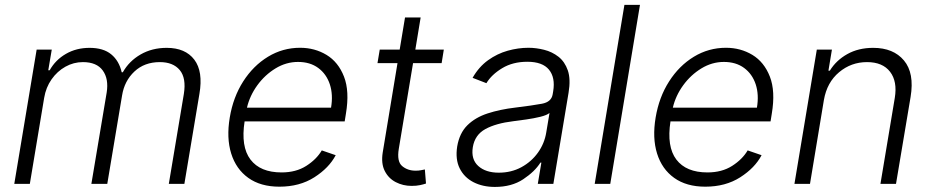

<svg xmlns="http://www.w3.org/2000/svg" viewBox="-20 -747 3789 780"><path d="M38 0 128.9 -545.5H190.3L176.1 -461.6H181.8Q205.6 -503.9 247.9 -528.2Q290.1 -552.6 343.8 -552.6Q399.9 -552.6 431.8 -526.3Q463.8 -500 474.4 -453.5H479Q504.6 -498.9 551.1 -525.7Q597.7 -552.6 657.3 -552.6Q733 -552.6 769.4 -504.6Q805.8 -456.7 790.1 -365.4L729 0H665.8L726.9 -365.4Q737.2 -430 710.2 -462.4Q683.2 -494.7 629.3 -494.7Q566.8 -494.7 526.1 -456.5Q485.4 -418.3 475.9 -359L415.8 0H351.2L413.4 -371.1Q422.2 -426.5 397.5 -460.6Q372.9 -494.7 316.8 -494.7Q279.1 -494.7 245.7 -476Q212.4 -457.4 189.5 -424.7Q166.5 -392 159.4 -349.4L101.2 0Z M1115.1 11.4Q1038.7 11.4 988.8 -24.3Q938.9 -60 919.2 -123.4Q899.5 -186.8 913.4 -269.5Q927.2 -352.3 968 -416.2Q1008.9 -480.1 1068.7 -516.5Q1128.6 -552.9 1199.2 -552.9Q1258.5 -552.9 1306.5 -524Q1354.4 -495 1377.5 -435.7Q1400.6 -376.4 1385.3 -285.2L1380.3 -253.9H973.7Q957.7 -151.3 997.5 -98.9Q1037.3 -46.5 1123.9 -46.5Q1182.5 -46.5 1224.1 -73Q1265.6 -99.4 1287.3 -136L1343.8 -116.5Q1316.8 -65 1257.1 -26.8Q1197.4 11.4 1115.1 11.4ZM983.3 -309.7H1324.9Q1333.8 -362.2 1320 -404.3Q1306.1 -446.4 1272.9 -470.9Q1239.7 -495.4 1190.7 -495.4Q1142.4 -495.4 1099.3 -469.1Q1056.1 -442.8 1025.4 -400.6Q994.7 -358.3 983.3 -309.7Z M1783 -545.5 1774.1 -490.4H1658L1600.1 -142.4Q1591.6 -90.9 1613.8 -72.3Q1636 -53.6 1668.3 -53.6Q1680.8 -53.6 1689.8 -55.4Q1698.9 -57.2 1706 -58.6L1710.6 -1.4Q1700.3 2.1 1686.1 5.1Q1671.9 8.2 1652 8.2Q1617.2 8.2 1587.7 -7.1Q1558.2 -22.4 1543 -52.6Q1527.7 -82.7 1534.8 -127.5L1594.8 -490.4H1513.5L1522.7 -545.5H1603.7L1625.4 -676.1H1688.9L1667.3 -545.5Z M1990.4 12.4Q1941.1 12.4 1903.4 -6.9Q1865.8 -26.3 1847.5 -63Q1829.2 -99.8 1837.4 -152.3Q1846.6 -206.3 1878.7 -238.1Q1910.9 -269.9 1960.9 -286.2Q2011 -302.6 2073.9 -310Q2143.5 -318.5 2181.6 -325.6Q2219.8 -332.7 2225.1 -363.3L2227.3 -376.1Q2236.5 -431.8 2210.2 -464Q2183.9 -496.1 2122.2 -496.1Q2063.2 -496.1 2020.1 -470Q1976.9 -443.9 1956 -409.1L1899.9 -430.8Q1925.4 -475.5 1962.7 -502.3Q2000 -529.1 2042.6 -541Q2085.2 -552.9 2126.8 -552.9Q2158 -552.9 2190.5 -544.7Q2223 -536.6 2248.8 -516.5Q2274.5 -496.4 2286.8 -460.9Q2299 -425.4 2289.8 -370.4L2228 0H2164.8L2179.3 -86.3H2175.4Q2152.7 -50.1 2105.6 -18.8Q2058.6 12.4 1990.4 12.4ZM2006.4 -45.5Q2056.8 -45.5 2097.8 -67.6Q2138.8 -89.8 2165.5 -127.1Q2192.1 -164.4 2199.2 -209.2L2212.4 -288Q2201.7 -279.1 2175.1 -272.5Q2148.4 -266 2118.1 -261.7Q2087.7 -257.5 2065.3 -254.6Q1994.7 -246.1 1951.9 -222.7Q1909.1 -199.2 1900.9 -149.5Q1892.8 -100.1 1922.8 -72.8Q1952.8 -45.5 2006.4 -45.5Z M2579.9 -727.3 2459.2 0H2396L2516.7 -727.3Z M2845.2 11.4Q2768.8 11.4 2718.9 -24.3Q2669 -60 2649.3 -123.4Q2629.6 -186.8 2643.5 -269.5Q2657.3 -352.3 2698.2 -416.2Q2739 -480.1 2798.8 -516.5Q2858.7 -552.9 2929.3 -552.9Q2988.6 -552.9 3036.6 -524Q3084.5 -495 3107.6 -435.7Q3130.7 -376.4 3115.4 -285.2L3110.4 -253.9H2703.8Q2687.9 -151.3 2727.6 -98.9Q2767.4 -46.5 2854 -46.5Q2912.6 -46.5 2954.2 -73Q2995.7 -99.4 3017.4 -136L3073.9 -116.5Q3046.9 -65 2987.2 -26.8Q2927.6 11.4 2845.2 11.4ZM2713.4 -309.7H3055Q3063.9 -362.2 3050.1 -404.3Q3036.2 -446.4 3003 -470.9Q2969.8 -495.4 2920.8 -495.4Q2872.5 -495.4 2829.4 -469.1Q2786.2 -442.8 2755.5 -400.6Q2724.8 -358.3 2713.4 -309.7Z M3327.1 -340.9 3270.6 0H3207.4L3298.3 -545.5H3359.7L3345.5 -459.9H3351.2Q3376.8 -501.8 3422.1 -527.2Q3467.3 -552.6 3527.3 -552.6Q3609.4 -552.6 3652.3 -501.4Q3695.3 -450.3 3679.3 -353.3L3620 0H3556.8L3615.1 -349.4Q3626.1 -416.2 3595.9 -455.4Q3565.7 -494.7 3502.1 -494.7Q3437.9 -494.7 3388.7 -453.5Q3339.5 -412.3 3327.1 -340.9Z"/></svg>

Font: Inter UI Light
Style: Italic
Weight: 300
Italic angle: 9.39999°
Designer: Rasmus Andersson
Foundry: rsms
Version: 3.2;8d6f07862